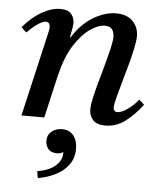

<svg xmlns="http://www.w3.org/2000/svg" viewBox="-53 -526 701 838"><g transform="rotate(5 297.5 -107.0)"><path d="M191 -182 149 0H49L131 -355Q138 -384 138 -393Q138 -417 120 -417Q106 -417 83.5 -401.5Q61 -386 39 -363Q32 -368 26.5 -373Q21 -378 16 -384Q56 -431 98.5 -454.5Q141 -478 178 -478Q212 -478 226 -461Q240 -444 240 -421Q240 -409 236.5 -392.5Q233 -376 230 -358H233Q271 -419 322.5 -449.5Q374 -480 422 -480Q470 -480 495.5 -453.5Q521 -427 521 -389Q521 -368 513.5 -333Q506 -298 495 -258Q484 -218 473 -179.5Q462 -141 454.5 -111.5Q447 -82 447 -70Q447 -63 451 -57Q455 -51 465 -51Q482 -51 508 -69Q534 -87 555 -113Q568 -104 578 -93Q544 -48 504.5 -18Q465 12 417 12Q380 12 363 -6.5Q346 -25 346 -53Q346 -73 353.5 -106Q361 -139 372 -178Q383 -217 393.5 -255.5Q404 -294 411.5 -326Q419 -358 419 -376Q419 -396 410 -409Q401 -422 378 -422Q349 -422 313 -397Q277 -372 244.5 -321Q212 -270 193 -190ZM231 44Q263 44 281 66Q299 88 299 125Q299 165 278 194Q257 223 221.5 241Q186 259 144 266Q143 261 141 250.5Q139 240 139 236Q190 228 217.5 204Q245 180 245 148V143Q234 151 218 151Q191 151 179 135.5Q167 120 167 101Q167 74 186 59Q205 44 231 44Z"/></g></svg>

Font: Tiro Devanagari Hindi
Style: Italic
Weight: 400
Italic angle: -11°
Designer: Devanagari: John Hudson & Fiona Ross, assisted by Paul Hanslow. Latin: John Hudson with Paul Hanslow, assisted by Kaja S
Foundry: Tiro Typeworks Ltd.
Version: Version 1.52